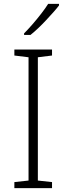

<svg xmlns="http://www.w3.org/2000/svg" viewBox="-20 -969 342 989"><path d="M248 0H54V-31L127 -39V-674L54 -683V-714H248V-683L175 -674V-39L248 -31ZM284 -941Q272 -925 254.5 -905.5Q237 -886 217.5 -865Q198 -844 177.5 -824.5Q157 -805 137 -789H104V-797Q124 -817 147.5 -844Q171 -871 193 -899.5Q215 -928 228 -949H284Z"/></svg>

Font: Noto Sans Syriac Eastern ExtraLight
Style: Regular
Weight: 250
Designer: Patrick Giasson and the Monotype Design Team
Foundry: Monotype Imaging Inc.
Version: Version 3.001